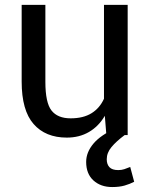

<svg xmlns="http://www.w3.org/2000/svg" viewBox="-20 -548 608 779"><path d="M405.3 -78.1Q380.4 -35.6 341.3 -12.7Q302.2 10.3 251 10.3Q164.6 10.3 116.2 -44.9Q67.9 -100.1 67.9 -216.8V-528.3H164.1V-215.8Q164.1 -131.3 189 -99.6Q213.9 -67.9 266.6 -67.9Q317.9 -67.9 351.3 -88.6Q384.8 -109.4 401.9 -147.5V-528.3H498V0H411.6ZM485.8 0Q451.7 25.4 432.4 48.6Q413.1 71.8 413.1 98.1Q413.1 118.7 424.1 130.4Q435.1 142.1 460 142.1Q473.1 142.1 484.4 138.4Q495.6 134.8 508.3 129.4L524.4 189.5Q506.8 198.7 485.6 204.8Q464.4 210.9 435.1 210.9Q388.7 210.9 359.1 184.1Q329.6 157.2 329.6 108.9Q329.6 69.8 359.1 34.7Q388.7 -0.5 450.7 -27.8Z"/></svg>

Font: GeogebraSans
Style: Regular
Weight: 400
Designer: Google
Version: Version 1.100140; 2013